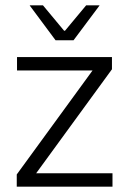

<svg xmlns="http://www.w3.org/2000/svg" viewBox="-20 -702 486 722"><path d="M403 -50.5V0H43V-46L328 -437H44V-487.5H401V-441.5L116 -50.5ZM189 -550.5 92 -681V-682H141.5L221 -586.5H224.5L304 -682H354V-681L256.5 -550.5Z"/></svg>

Font: Anek Latin Medium Light
Style: Regular
Weight: 300
Version: Version 1.003